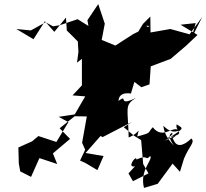

<svg xmlns="http://www.w3.org/2000/svg" viewBox="-20 -814 1010 940"><path d="M641 0C597 11 648 -59 648 -33C709 -61 689 -23 715 -50C732 -34 662 18 685 106L752 86L825 -13L861 27L881 -38C908 -102 936 -117 917 -136C840 -64 830 -136 825 -137C850 -158 865 -163 786 -124C884 -190 883 -181 845 -205C834 -167 904 -162 796 -138C869 -171 772 -180 831 -102C782 -148 781 -194 780 -197C778 -205 810 -154 856 -175C827 -203 778 -127 728 -191C701 -163 726 -165 652 -146C663 -201 668 -164 610 -141C607 -287 587 -298 646 -335C549 -287 612 -358 560 -320C562 -353 588 -361 621 -356L638 -413L672 -387L712 -401L718 -489L816 -526L892 -591L947 -643L864 -693L938 -701L916 -623L970 -731L908 -646L814 -672L717 -655L716 -733L680 -697L630 -615L604 -526L623 -497L621 -575L673 -604L717 -668L696 -688L713 -687L632 -647L545 -591L472 -621L473 -593L493 -698L461 -794L408 -715L413 -687L360 -720L274 -691L240 -685L203 -705L131 -665L60 -672L144 -622L200 -710L246 -658L303 -728L307 -665L361 -611L364 -560L357 -507L381 -526V-396L335 -347L452 -338L407 -359L346 -254L267 -242L315 -216L256 -119L168 -148L137 -122L70 -92L72 -14L79 25L132 52L173 -40L260 -11L239 -63L323 -134L272 -186L352 -250L338 -245L405 -244L382 -115L397 -81L372 -28L400 -15L457 19L487 -50L399 -65L472 -148L483 -143L626 -217L586 -191L637 -149L671 -128L681 -11L707 35L631 73L609 35Z"/></svg>

Font: Hussar Lance
Style: Italic
Weight: 700
Foundry: Cannot Into Space Fonts, PlusOne Fonts
Version: Version 2.27